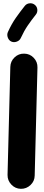

<svg xmlns="http://www.w3.org/2000/svg" viewBox="-20 -1078 272 1181"><path d="M107.9 83.5Q73.7 82.5 49.8 57.4Q25.9 32.2 26.4 -2L43.5 -666.5Q44.4 -701.2 69.6 -725.1Q94.7 -749 128.9 -748Q163.6 -747.6 187.5 -722.4Q211.4 -697.3 210.4 -662.6L193.4 2Q192.9 36.1 167.7 60.1Q142.6 84 107.9 83.5ZM193.4 -1048.8Q207.5 -1038.1 209.5 -1019.8Q211.4 -1001.5 200.2 -987.8Q172.9 -953.6 150.4 -920.7Q127.9 -887.7 107.9 -844.2Q101.1 -828.6 83.3 -822Q65.4 -815.4 49.8 -822.3Q34.7 -829.1 28.1 -846.7Q21.5 -864.3 28.3 -880.4Q51.3 -931.2 78.1 -969.2Q105 -1007.3 132.3 -1041.5Q143.6 -1055.7 161.6 -1057.6Q179.7 -1059.6 193.4 -1048.8Z"/></svg>

Font: Mikhak-FD Black
Style: Regular
Weight: 900
Designer: Amin Abedi
Version: Version 3.2